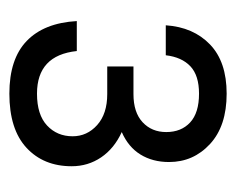

<svg xmlns="http://www.w3.org/2000/svg" viewBox="-67 -810 504 410"><g transform="rotate(90 185.0 -605.0)"><path d="M180 -373Q106 -373 67.5 -410Q29 -447 25 -517H89Q98 -432 180 -432Q225 -432 248 -453.5Q271 -475 271 -508Q271 -539 247 -560.5Q223 -582 181 -582H122V-638H181Q220 -638 241 -657.5Q262 -677 262 -708Q262 -740 241.5 -759Q221 -778 180 -778Q141 -778 121.5 -759.5Q102 -741 98 -707H34Q38 -766 75 -801.5Q112 -837 180 -837Q249 -837 287.5 -801.5Q326 -766 326 -714Q326 -679 310 -653Q294 -627 262 -613Q297 -597 316 -569Q335 -541 335 -506Q335 -446 295.5 -409.5Q256 -373 180 -373Z"/></g></svg>

Font: PT Root UI Web
Style: Regular
Weight: 400
Designer: Vitaly Kuzmin
Foundry: ParaType Ltd.
Version: Version 1.000W